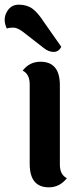

<svg xmlns="http://www.w3.org/2000/svg" viewBox="-43 -791 354 821"><path d="M213 -427V-87Q213 -44 243 -29Q212 10 166 10Q84 10 84 -90V-430Q84 -474 54 -489Q83 -527 130 -527Q213 -527 213 -427ZM219 -591Q208 -569 186.5 -569Q165 -569 145 -585L55 -655Q31 -673 14 -673Q-3 -673 -14 -669Q-23 -689 -23 -706Q-23 -723 -15 -738Q2 -771 37 -771Q72 -771 95.5 -754Q119 -737 146 -695Z"/></svg>

Font: Laila SemiBold
Style: Regular
Weight: 600
Designer: Hitesh Malaviya
Foundry: Indian Type Foundry
Version: Version 1.302;PS 1.0;hotconv 1.0.78;makeotf.lib2.5.61930; tt